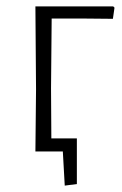

<svg xmlns="http://www.w3.org/2000/svg" viewBox="-20 -475 382 602"><path d="M91 0 93 -195 91 -455H335L339 -451L334 -416L230 -417H142L140 -198L141 -41H221V102L183 107L177 0Z"/></svg>

Font: Alegreya Sans SC Light
Style: Regular
Weight: 300
Designer: Juan Pablo del Peral
Foundry: Huerta Tipografica
Version: Version 2.007